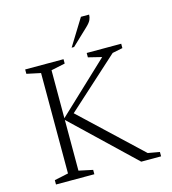

<svg xmlns="http://www.w3.org/2000/svg" viewBox="-124 -963 951 1064"><g transform="rotate(-15 351.5 -431.0)"><path d="M65 0V-25L145 -42V-618L65 -635V-660H285V-635L205 -618V-343L495 -616L418 -635V-660H616V-635L557 -623L262 -356L601 -37L668 -25V0H554L205 -333V-42L285 -25V0ZM345 -710 439 -862H486Q486 -847 479.5 -832.5Q473 -818 453 -799L359 -710Z"/></g></svg>

Font: Spectral SC ExtraLight
Style: Regular
Weight: 275
Designer: Jean-Baptiste Levee
Foundry: Production Type
Version: Version 2.001